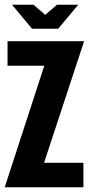

<svg xmlns="http://www.w3.org/2000/svg" viewBox="-22 -795 381 815"><path d="M29 -775H120L170 -732L220 -775H310L225 -673H114ZM-2 0 166 -516H10V-620H335L165 -104H332V0Z"/></svg>

Font: Smooch Sans Thin ExtraBold
Style: Regular
Weight: 800
Version: Version 1.010